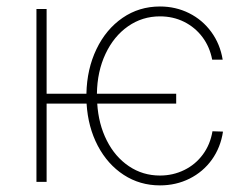

<svg xmlns="http://www.w3.org/2000/svg" viewBox="-20 -558 760 589"><path d="M520.5 -240.2H278.3Q282.2 -177.2 307.6 -127Q333 -76.7 375.5 -48.1Q418 -19.5 470.7 -19.5Q510.7 -19.5 545.2 -36.4Q579.6 -53.2 602.3 -84Q625 -114.7 631.8 -155.3L664.1 -154.3Q656.7 -105.5 629.9 -68.1Q603 -30.8 561.5 -10Q520 10.7 470.7 10.7Q409.2 10.7 359.6 -21.5Q310.1 -53.7 280 -110.8Q250 -168 245.6 -240.2H123V0H91.8V-530.3H123V-270.5H245.1Q246.6 -346.2 275.9 -407.2Q305.2 -468.3 356 -503.2Q406.7 -538.1 470.7 -538.1Q519 -538.1 560.1 -517.6Q601.1 -497.1 628.2 -460Q655.3 -422.9 663.1 -375H630.9Q623.5 -414.1 601.1 -444.1Q578.6 -474.1 544.9 -491Q511.2 -507.8 470.7 -507.8Q416.5 -507.8 372.8 -477.3Q329.1 -446.8 303.7 -392.8Q278.3 -338.9 277.3 -270.5H520.5Z"/></svg>

Font: Pretendard Std Thin
Style: Regular
Weight: 100
Designer: Base glyphs from Inter by Rasmus Andersson; Hangeul glyphs from Noto Sans CJK(Source Han Sans) by Jang Soo-young and Kan
Foundry: Kil Hyung-jin
Version: Version 1.309